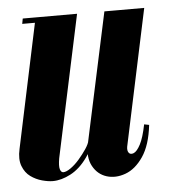

<svg xmlns="http://www.w3.org/2000/svg" viewBox="-53 -535 526 581"><g transform="rotate(-5 210.5 -244.5)"><path d="M300 -495 225 -143Q214 -92 191 -59.5Q168 -27 139.5 -12Q111 3 85 3Q71 3 52.5 -2Q34 -7 18 -18.5Q2 -30 -6 -51Q-14 -72 -7 -103L76 -495H202L110 -64Q106 -41 109 -31Q112 -21 119 -21Q128 -21 141.5 -30.5Q155 -40 168 -55Q181 -70 191 -85Q201 -100 203 -111L285 -495ZM406 -495 318 -81Q316 -69 321 -62.5Q326 -56 336 -60Q346 -64 356.5 -84Q367 -104 375 -144L390 -141Q383 -80 359.5 -45.5Q336 -11 305.5 0Q275 11 248 2.5Q221 -6 206.5 -32.5Q192 -59 200 -99L285 -495ZM86 -495 83 -479H34L37 -495Z"/></g></svg>

Font: Emberly Black
Style: Italic
Weight: 900
Italic angle: -12°
Designer: Rajesh Rajput
Foundry: Rajesh Rajput
Version: Version 1.000